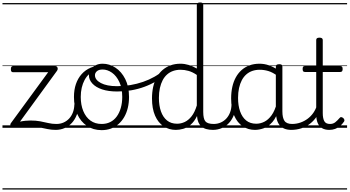

<svg xmlns="http://www.w3.org/2000/svg" viewBox="-20 -1035 2831 1555"><path d="M432 17Q396 17 363.5 10Q331 3 293.5 -4.5Q256 -12 206 -12Q182 -12 161 -10Q140 -8 121 -5.5Q102 -3 84 0Q75 1 69.5 -5.5Q64 -12 63.5 -21Q63 -30 67 -36L370 -450H87Q77 -450 72.5 -455.5Q68 -461 68 -475Q68 -488 72.5 -494Q77 -500 87 -500H427Q437 -500 442 -494Q447 -488 447.5 -479.5Q448 -471 442 -462L142 -50Q166 -55 187 -57Q208 -59 227 -59Q271 -59 305.5 -52.5Q340 -46 371 -38.5Q402 -31 438 -31Q448 -31 452.5 -25Q457 -19 457 -5Q457 6 451 11.5Q445 17 432 17ZM0 490H495V500H0ZM0 -20H495V0H0ZM0 -505H495V-500H0ZM0 -1010H495V-1000H0Z M430 17Q419 17 413.5 9.5Q408 2 408.5 -7Q409 -16 416 -23.5Q423 -31 436 -31Q469 -31 495.5 -43Q522 -55 541 -76Q560 -97 570.5 -125Q581 -153 582 -186Q583 -198 592 -201.5Q601 -205 609.5 -201.5Q618 -198 617 -186Q616 -142 601.5 -104.5Q587 -67 562.5 -40Q538 -13 504 2Q470 17 430 17ZM495 490V500ZM495 -20V0ZM495 -505V-500ZM495 -1010V-1000Z M803 19Q735 19 684 -15.5Q633 -50 606 -110.5Q579 -171 579 -250Q579 -308 595 -354.5Q611 -401 641.5 -435Q672 -469 715 -487Q758 -505 812 -505Q820 -505 822.5 -498Q825 -491 822.5 -483.5Q820 -476 811 -476Q779 -476 751.5 -465.5Q724 -455 702 -435Q680 -415 665 -387Q650 -359 642 -324.5Q634 -290 634 -250Q634 -185 654.5 -135.5Q675 -86 712.5 -58.5Q750 -31 803 -31Q842 -31 873 -46.5Q904 -62 925.5 -91.5Q947 -121 958.5 -161.5Q970 -202 970 -250Q970 -321 946.5 -371Q923 -421 886.5 -446.5Q850 -472 811 -472Q799 -472 792.5 -479Q786 -486 786 -495.5Q786 -505 792.5 -512Q799 -519 811 -519Q866 -519 915 -487Q964 -455 994.5 -394.5Q1025 -334 1025 -250Q1025 -202 1015 -161Q1005 -120 986 -87Q967 -54 939.5 -30Q912 -6 878 6.5Q844 19 803 19ZM495 490H1096V500H495ZM495 -20H1096V0H495ZM495 -505H1096V-500H495ZM495 -1010H1096V-1000H495Z M929 -294Q858 -294 807 -311Q756 -328 728 -358.5Q700 -389 700 -427Q700 -453 714.5 -473.5Q729 -494 754.5 -506.5Q780 -519 810 -519Q822 -519 828.5 -512Q835 -505 835.5 -495.5Q836 -486 829.5 -479Q823 -472 811 -472Q780 -472 764.5 -458Q749 -444 749 -426Q749 -388 797 -362.5Q845 -337 928 -337Q983 -337 1036 -346Q1089 -355 1138.5 -372Q1188 -389 1231 -413.5Q1274 -438 1309 -469Q1317 -476 1325.5 -472Q1334 -468 1336.5 -458.5Q1339 -449 1328 -439Q1292 -405 1246.5 -378Q1201 -351 1149.5 -332Q1098 -313 1042 -303.5Q986 -294 929 -294ZM1096 490H1127V500H1096ZM1096 -20H1127V0H1096ZM1096 -505H1127V-500H1096ZM1096 -1010H1127V-1000H1096Z M1404 17Q1349 17 1305 -12Q1261 -41 1236 -98Q1211 -155 1211 -238Q1211 -288 1220.5 -331Q1230 -374 1249 -408.5Q1268 -443 1296 -467.5Q1324 -492 1360.5 -505.5Q1397 -519 1442 -519Q1475 -519 1508 -509Q1541 -499 1574 -480V-996Q1574 -1006 1580.5 -1010.5Q1587 -1015 1601 -1015Q1614 -1015 1620 -1010.5Q1626 -1006 1626 -996V-129Q1626 -73 1643.5 -52Q1661 -31 1712 -31Q1721 -31 1725 -23.5Q1729 -16 1728.5 -7Q1728 2 1722.5 9.5Q1717 17 1706 17Q1674 17 1650 10Q1626 3 1610.5 -11Q1595 -25 1586.5 -45.5Q1578 -66 1576 -92V-96Q1554 -50 1524 -25Q1494 0 1463 8.5Q1432 17 1404 17ZM1414 -33Q1446 -33 1476 -47Q1506 -61 1531.5 -93Q1557 -125 1574 -181V-428Q1539 -452 1506.5 -461Q1474 -470 1442 -470Q1410 -470 1382.5 -460.5Q1355 -451 1333.5 -432Q1312 -413 1297.5 -385.5Q1283 -358 1275 -322Q1267 -286 1267 -242Q1267 -180 1283.5 -133Q1300 -86 1332.5 -59.5Q1365 -33 1414 -33ZM1127 490H1768V500H1127ZM1127 -20H1768V0H1127ZM1127 -505H1768V-500H1127ZM1127 -1010H1768V-1000H1127Z M1703 17Q1692 17 1686.5 9.5Q1681 2 1681.5 -7Q1682 -16 1689 -23.5Q1696 -31 1709 -31Q1742 -31 1768.5 -43Q1795 -55 1814 -76Q1833 -97 1843.5 -125Q1854 -153 1855 -186Q1856 -198 1865 -201.5Q1874 -205 1882.5 -201.5Q1891 -198 1890 -186Q1889 -142 1874.5 -104.5Q1860 -67 1835.5 -40Q1811 -13 1777 2Q1743 17 1703 17ZM1768 490V500ZM1768 -20V0ZM1768 -505V-500ZM1768 -1010V-1000Z M2045 17Q1990 17 1946 -12Q1902 -41 1877 -98Q1852 -155 1852 -238Q1852 -288 1861.5 -331Q1871 -374 1890 -408.5Q1909 -443 1936.5 -467.5Q1964 -492 2000.5 -505.5Q2037 -519 2082 -519Q2120 -519 2156.5 -506.5Q2193 -494 2229 -470V-419Q2189 -449 2154 -459.5Q2119 -470 2083 -470Q2051 -470 2023.5 -460.5Q1996 -451 1974.5 -432Q1953 -413 1938.5 -385.5Q1924 -358 1916 -322Q1908 -286 1908 -242Q1908 -180 1924.5 -133Q1941 -86 1973.5 -59.5Q2006 -33 2055 -33Q2089 -33 2121 -49Q2153 -65 2179.5 -101.5Q2206 -138 2223 -202L2241 -159Q2220 -85 2186.5 -47Q2153 -9 2115.5 4Q2078 17 2045 17ZM2341 17Q2307 17 2283 7Q2259 -3 2244 -22Q2229 -41 2221.5 -69Q2214 -97 2214 -132V-495Q2214 -506 2221 -510.5Q2228 -515 2242 -515Q2255 -515 2261 -510.5Q2267 -506 2267 -496V-133Q2267 -81 2284 -56Q2301 -31 2347 -31Q2354 -31 2358 -23.5Q2362 -16 2361.5 -7Q2361 2 2356.5 9.5Q2352 17 2341 17ZM1768 490H2403V500H1768ZM1768 -20H2403V0H1768ZM1768 -505H2403V-500H1768ZM1768 -1010H2403V-1000H1768Z M2338 17Q2327 17 2321.5 9.5Q2316 2 2316.5 -7Q2317 -16 2324 -23.5Q2331 -31 2344 -31Q2381 -31 2413.5 -42.5Q2446 -54 2472.5 -74Q2499 -94 2518 -121.5Q2537 -149 2547 -182Q2550 -193 2559.5 -192Q2569 -191 2575.5 -184Q2582 -177 2579 -167Q2567 -125 2545 -91.5Q2523 -58 2491.5 -33.5Q2460 -9 2421 4Q2382 17 2338 17ZM2403 490V500ZM2403 -20V0ZM2403 -505V-500ZM2403 -1010V-1000Z M2647 17Q2611 17 2587.5 2.5Q2564 -12 2552.5 -40Q2541 -68 2541 -107V-452H2450Q2439 -452 2435 -458Q2431 -464 2431 -476Q2431 -489 2435 -494.5Q2439 -500 2450 -500H2541V-711Q2541 -721 2547.5 -725.5Q2554 -730 2567 -730Q2580 -730 2587 -725.5Q2594 -721 2594 -711V-500H2735Q2746 -500 2750.5 -494.5Q2755 -489 2755 -476Q2755 -464 2750.5 -458Q2746 -452 2735 -452H2594V-119Q2594 -78 2606 -54.5Q2618 -31 2653 -31Q2678 -31 2695.5 -45Q2713 -59 2730 -79Q2737 -88 2744.5 -86.5Q2752 -85 2760 -79Q2767 -72 2769 -64.5Q2771 -57 2766 -50Q2752 -29 2734 -14Q2716 1 2694 9Q2672 17 2647 17ZM2403 490H2791V500H2403ZM2403 -20H2791V0H2403ZM2403 -505H2791V-500H2403ZM2403 -1010H2791V-1000H2403Z"/></svg>

Font: Playwrite ES Deco Guides
Style: Regular
Weight: 400
Designer: Veronika Burian, José Scaglione
Foundry: TypeTogether
Version: Version 1.003